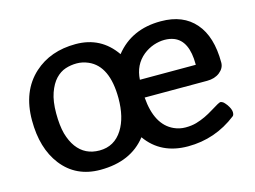

<svg xmlns="http://www.w3.org/2000/svg" viewBox="-76 -627 1015 763"><g transform="rotate(-15 432.0 -245.0)"><path d="M441.9 -73.2Q377.4 9.8 251.5 9.8Q151.4 9.8 93.8 -64.5Q39.1 -135.3 39.1 -250Q39.1 -370.1 113.3 -437.5Q180.7 -498.5 284.7 -498.5Q388.7 -498.5 447.3 -413.6Q514.6 -498.5 634.3 -498.5H635.7Q726.6 -498.5 775.9 -441.4Q825.2 -384.8 825.2 -277.8Q825.2 -254.9 804.2 -238.3Q783.7 -222.2 752.4 -222.2H495.1Q503.9 -107.9 574.7 -75.7Q597.2 -65.4 622.1 -65.4Q647 -65.4 666.5 -71Q686 -76.7 704.1 -85.2Q722.2 -93.8 739.3 -104.5Q774.9 -127 781.2 -127Q787.1 -126.5 793.9 -121.1Q799.8 -115.2 805.7 -107.4Q818.4 -88.9 818.8 -76.2V-75.2Q818.8 -63.5 813.5 -59.6Q724.1 9.8 612.3 9.8Q500.5 9.8 441.9 -73.2ZM139.2 -252.4Q139.2 -202.6 148.4 -168Q158.2 -133.8 174.8 -111.3Q208.5 -65.4 268.1 -65.4Q329.6 -65.4 363.3 -119.1Q394 -168 394 -247.1Q393.6 -379.4 316.4 -413.1Q293 -423.3 269 -423.3Q244.6 -423.3 222.4 -416Q200.2 -408.7 181.6 -389.2Q163.1 -369.6 151.1 -335.7Q139.2 -301.8 139.2 -252.4ZM725.1 -295.4V-297.4Q725.1 -394 668.9 -416.5Q651.4 -423.3 629.9 -423.3Q608.4 -423.3 585 -415.5Q561.5 -407.2 542 -391.6Q498.5 -356 495.1 -295.4Z"/></g></svg>

Font: Copse
Style: Regular
Weight: 400
Version: Version 1.000